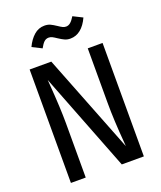

<svg xmlns="http://www.w3.org/2000/svg" viewBox="-164 -1021 943 1124"><g transform="rotate(-20 307.5 -459.0)"><path d="M159 -612.8 161.5 -579Q172.8 -429.7 172.8 -340V0H80.5V-706.7H215.4L456.4 -92.3L454.9 -113.3Q442.6 -259.5 442.6 -366.7V-706.7H534.9V0H397.4ZM295.9 -823.1Q281 -833.3 270.5 -838.7Q260 -844.1 248.7 -844.1Q231.8 -844.1 219.7 -832.8Q207.7 -821.5 194.4 -796.9L135.4 -826.7Q154.9 -868.2 183.3 -893.3Q211.8 -918.5 248.7 -918.5Q269.7 -918.5 285.1 -911.3Q300.5 -904.1 321 -890.3Q335.9 -880 346.2 -874.9Q356.4 -869.7 367.7 -869.7Q382.6 -869.7 395.1 -880.3Q407.7 -890.8 422.1 -914.4L480.5 -885.1Q460.5 -841 431.8 -817.9Q403.1 -794.9 367.7 -794.9Q347.7 -794.9 332.3 -802.1Q316.9 -809.2 295.9 -823.1Z"/></g></svg>

Font: Fira Code Fixed Retina
Style: Regular
Weight: 450
Monospace: yes
Designer: Carrois Corporate, Edenspiekermann AG, Nikita Prokopov
Foundry: Carrois Corporate, Edenspiekermann AG, Nikita Prokopov
Version: Version 5.002